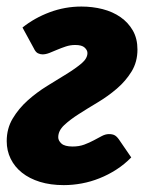

<svg xmlns="http://www.w3.org/2000/svg" viewBox="-22 -544 451 572"><path d="M220.5 -524.5Q253.5 -524.5 283.8 -516.8Q314 -509 337 -493Q360 -477 373.8 -453Q387.5 -429 387.5 -396.5Q387.5 -359.5 370 -331Q352.5 -302.5 326.2 -280Q300 -257.5 269.5 -239.2Q239 -221 212.8 -204.2Q186.5 -187.5 169 -171Q151.5 -154.5 151.5 -135Q151.5 -125 161.2 -116.2Q171 -107.5 194.5 -107.5Q213.5 -107.5 229 -113.2Q244.5 -119 257.5 -126Q270.5 -133 281.5 -138.8Q292.5 -144.5 302.5 -144.5Q313 -144.5 319.2 -141.2Q325.5 -138 332 -129L369 -75Q348.5 -54 324.2 -38.5Q300 -23 274.2 -12.8Q248.5 -2.5 221.5 2.5Q194.5 7.5 168 7.5Q128.5 7.5 97 -2.2Q65.5 -12 43.5 -29.5Q21.5 -47 9.8 -71Q-2 -95 -2 -123.5Q-2 -161 15.8 -190.8Q33.5 -220.5 60.2 -244.5Q87 -268.5 118.2 -287.8Q149.5 -307 176.2 -323.5Q203 -340 220.8 -355Q238.5 -370 238.5 -386Q238.5 -394.5 230.2 -402.2Q222 -410 202 -410Q187.5 -410 174 -405.5Q160.5 -401 148.2 -395.8Q136 -390.5 125 -386.2Q114 -382 104.5 -382Q98.5 -382 91.2 -385.2Q84 -388.5 78.5 -400.5L45 -462Q80.5 -490.5 126 -507.5Q171.5 -524.5 220.5 -524.5Z"/></svg>

Font: Lato ExtraBold
Style: Italic
Weight: 800
Italic angle: -7°
Designer: Lukasz Dziedzic with Adam Twardoch and Botio Nikoltchev
Foundry: tyPoland Lukasz Dziedzic
Version: Version 2.015; 2015-08-06; http://www.latofonts.com/